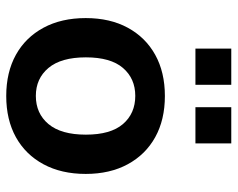

<svg xmlns="http://www.w3.org/2000/svg" viewBox="-93 -659 762 616"><g transform="rotate(90 288.0 -351.0)"><path d="M288 10Q211.9 10 155.9 -21Q100 -52 69 -109.5Q38 -167 38 -245Q38 -323 69 -380Q100 -437 155.9 -468Q211.9 -499 288 -499Q364.1 -499 420.1 -468Q476 -437 507 -379.8Q538 -322.6 538 -245Q538 -167 507 -109.5Q476 -52 420.1 -21Q364.1 10 288 10ZM287.6 -85Q344 -85 378 -125.5Q412 -166 412 -245.5Q412 -325 378 -364.5Q344 -404 287.6 -404Q232 -404 198 -364.5Q164 -325 164 -245.5Q164 -166 198 -125.5Q232 -85 287.6 -85ZM324 -597V-712H440V-597ZM136 -597V-712H252V-597Z"/></g></svg>

Font: Nunito Sans 12pt ExtraLight
Style: Regular
Weight: 200
Designer: Vernon Adams
Foundry: Vernon Adams
Version: Version 3.101;gftools[0.9.27]